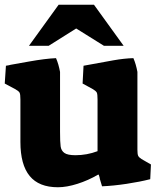

<svg xmlns="http://www.w3.org/2000/svg" viewBox="-38 -775 670 809"><path d="M48 -177V-356Q48 -378 44.5 -384.5Q41 -391 27 -399L-18 -423L-13 -498Q1 -500 7 -502Q18 -504 85.5 -516Q153 -528 198 -530Q209 -505 215 -472V-220Q215 -176 217.5 -158Q220 -140 233.5 -130.5Q247 -121 280 -121Q328 -121 373 -138V-356Q373 -378 370 -384.5Q367 -391 354 -399L310 -423L314 -498Q395 -513 440.5 -521Q486 -529 524 -530Q535 -505 541 -472V-144Q541 -126 544 -119Q547 -112 558 -105L598 -82L595 -20Q552 -9 496 -0.5Q440 8 392 10Q388 -2 383 -20Q382 -28 378 -39H375Q334 -15 288.5 -0.5Q243 14 206 14Q126 14 87 -33.5Q48 -81 48 -177ZM209 -755H358L483 -582H400L283 -655L167 -582H84Z"/></svg>

Font: Suez One
Style: Regular
Weight: 400
Designer: Michal Sahar
Foundry: Hagilda
Version: Version 1.001